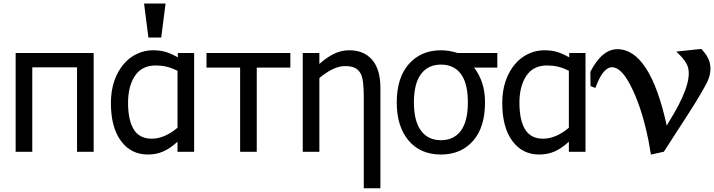

<svg xmlns="http://www.w3.org/2000/svg" viewBox="-20 -838 3942 1060"><path d="M497.1 0H405.3V-466.3H158.2V0H66.4V-545.4H497.1Z M1051.8 0H960V-55.7Q920.9 -19.5 882.1 -2.2Q843.3 15.1 796.4 15.1Q702.6 15.1 647.5 -60.3Q592.3 -135.7 592.3 -268.6Q592.3 -335.9 610.6 -390.1Q628.9 -444.3 663.1 -484.4Q692.9 -520 735.4 -540.3Q777.8 -560.5 824.2 -560.5Q865.2 -560.5 895.8 -551Q926.3 -541.5 960 -522.5H961.9V-545.4H1051.8ZM960 -132.8V-447.3Q925.8 -463.9 898.4 -470.2Q871.1 -476.6 839.4 -476.6Q763.7 -476.6 725.3 -419.7Q687 -362.8 687 -270.5Q687 -174.3 718.5 -123.3Q750 -72.3 817.9 -72.3Q854 -72.3 890.9 -88.6Q927.7 -105 960 -132.8ZM894 -818.4 870.1 -630.9H799.3L775.4 -818.4Z M1583 -464.8H1397.5V0H1305.7V-464.8H1120.1V-545.4H1583Z M2080.1 201.2H1988.3V-310.5Q1988.3 -348.1 1984.6 -380.6Q1981 -413.1 1970.7 -432.6Q1959.5 -453.1 1939.5 -463.1Q1919.4 -473.1 1884.8 -473.1Q1850.6 -473.1 1814.2 -454.8Q1777.8 -436.5 1743.2 -407.2V0H1651.4V-545.4H1743.2V-484.9Q1784.2 -521.5 1824.2 -541Q1864.3 -560.5 1908.7 -560.5Q1989.3 -560.5 2034.7 -507.6Q2080.1 -454.6 2080.1 -354Z M2725.6 -464.8H2597.2Q2624.5 -430.7 2641.1 -382.6Q2657.7 -334.5 2657.7 -272.5Q2657.7 -134.8 2591.3 -59.8Q2524.9 15.1 2414.6 15.1Q2300.8 15.1 2235.6 -62.3Q2170.4 -139.6 2170.4 -272.5Q2170.4 -409.2 2237.5 -484.9Q2304.7 -560.5 2414.6 -560.5Q2438 -560.5 2462.2 -556.2Q2486.3 -551.8 2506.8 -545.4H2725.6ZM2563 -272.5Q2563 -378.4 2524.4 -429.9Q2485.8 -481.4 2414.6 -481.4Q2343.3 -481.4 2304.2 -429Q2265.1 -376.5 2265.1 -272.5Q2265.1 -169.9 2304 -116.9Q2342.8 -64 2414.6 -64Q2485.4 -64 2524.2 -116Q2563 -168 2563 -272.5Z M3212.4 0H3120.6V-55.7Q3081.5 -19.5 3042.7 -2.2Q3003.9 15.1 2957 15.1Q2863.3 15.1 2808.1 -60.3Q2752.9 -135.7 2752.9 -268.6Q2752.9 -335.9 2771.2 -390.1Q2789.6 -444.3 2823.7 -484.4Q2853.5 -520 2896 -540.3Q2938.5 -560.5 2984.9 -560.5Q3025.9 -560.5 3056.4 -551Q3086.9 -541.5 3120.6 -522.5H3122.6V-545.4H3212.4ZM3120.6 -132.8V-447.3Q3086.4 -463.9 3059.1 -470.2Q3031.7 -476.6 3000 -476.6Q2924.3 -476.6 2886 -419.7Q2847.7 -362.8 2847.7 -270.5Q2847.7 -174.3 2879.2 -123.3Q2910.6 -72.3 2978.5 -72.3Q3014.6 -72.3 3051.5 -88.6Q3088.4 -105 3120.6 -132.8Z M3573.7 15.6 3558.6 -69.8V-69.3Q3539.1 -164.1 3514.4 -237.8Q3489.7 -311.5 3461.4 -365.7Q3435.1 -417 3409.4 -441.9Q3383.8 -466.8 3359.4 -466.8Q3308.1 -466.8 3267.1 -352.5L3240.2 -362.8L3239.3 -441.9Q3272.5 -505.4 3309.6 -535.9Q3346.7 -566.4 3388.2 -566.4Q3568.4 -566.4 3661.1 -144L3669.9 -160.2Q3735.8 -265.1 3762.9 -339.6Q3790 -414.1 3779.8 -460Q3772 -500 3713.4 -553.2L3852.1 -567.9Q3873.5 -544.9 3884.8 -524.9Q3896 -504.9 3898.9 -488.8Q3909.7 -441.9 3885.7 -387.7Q3873.5 -363.3 3847.2 -317.9Q3820.8 -272.5 3778.8 -207.5L3645 -0.5Z"/></svg>

Font: IranNastaliq
Style: Regular
Weight: 400
Designer: Hossein Zahedi
Version: Version 1.5